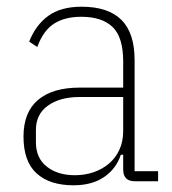

<svg xmlns="http://www.w3.org/2000/svg" viewBox="-20 -540 512 572"><path d="M382 0Q347 0 347 -35V-79H340Q326 -37 290 -12.5Q254 12 199 12Q128 12 89 -23.5Q50 -59 50 -133Q50 -206 93.5 -242.5Q137 -279 217 -279H347V-357Q347 -429 315.5 -459.5Q284 -490 222 -490Q173 -490 141 -469.5Q109 -449 91 -400L67 -416Q86 -465 123.5 -492.5Q161 -520 223 -520Q302 -520 341.5 -481Q381 -442 381 -361V-30H451V0ZM203 -18Q233 -18 259 -27Q285 -36 304.5 -52.5Q324 -69 335.5 -93.5Q347 -118 347 -150V-251H217Q159 -251 123 -225.5Q87 -200 87 -153V-116Q87 -69 119.5 -43.5Q152 -18 203 -18Z"/></svg>

Font: IBM Plex Sans Condensed ExtraLight
Style: Regular
Weight: 200
Width: 3
Designer: Mike Abbink, Paul van der Laan, Pieter van Rosmalen
Foundry: Bold Monday
Version: Version 1.3